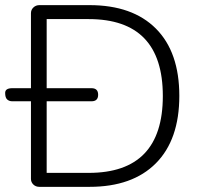

<svg xmlns="http://www.w3.org/2000/svg" viewBox="-20 -725 780 745"><path d="M335 -382.8Q360.8 -382.8 360.8 -357.4Q360.8 -332 335 -332H161.1V-54.2H324.2Q611.8 -54.2 611.8 -352.5Q611.8 -650.9 324.2 -650.9H161.1V-382.8ZM27.8 -382.8H100.1V-673.8Q100.1 -687 109.6 -696Q119.1 -705.1 132.8 -705.1H327.1Q494.1 -705.1 585 -614Q675.8 -522.9 675.8 -353Q675.8 -183.1 585 -91.6Q494.1 0 327.1 0H132.8Q118.7 0 109.4 -9Q100.1 -18.1 100.1 -30.8V-332H27.8Q15.6 -332 7.8 -339.1Q0 -346.2 0 -364.5Q0 -382.8 27.8 -382.8Z"/></svg>

Font: Nunito-Light
Style: Regular
Weight: 300
Designer: Vernon Adams
Foundry: newtypography
Version: Version 3.000